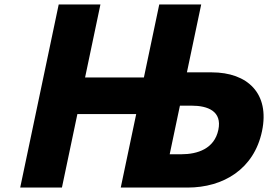

<svg xmlns="http://www.w3.org/2000/svg" viewBox="-20 -845 1218 865"><path d="M790.6 -369H842.6C916.6 -369 981.3 -344 963.7 -260C945.8 -175 870.5 -150 796.5 -150H744.5ZM328.6 -331H593.6L524 0H525H713H825C986 0 1124.5 -83 1160.4 -254C1196.2 -424 1095.1 -519 934.1 -519H822.1L886.5 -825H885.5H698.5H697.5L628.3 -496H363.3L432.5 -825H244.5L71 0H259Z"/></svg>

Font: Hussar
Style: BdOblTwo
Weight: 700
Foundry: Cannot Into Space Fonts
Version: Version 2.00